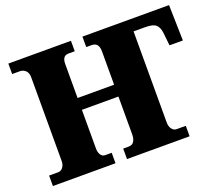

<svg xmlns="http://www.w3.org/2000/svg" viewBox="-119 -883 1202 1052"><g transform="rotate(-20 482.5 -357.0)"><path d="M21 0V-61H74Q91 -61 102 -76Q113 -91 113 -111V-600Q113 -627 99 -640Q85 -653 65 -653H21V-714H386V-653H349Q313 -653 313 -605V-407H526V-602Q526 -653 484 -653H453V-714H958L963 -506H885L877 -582Q873 -615 856 -630Q839 -645 794 -645H726V-113Q726 -91 737 -76Q748 -61 765 -61H818V0H453V-61H485Q506 -61 516 -76.5Q526 -92 526 -117V-338H313V-111Q313 -91 322 -76Q331 -61 349 -61H386V0Z"/></g></svg>

Font: Noto Serif Black
Style: Regular
Weight: 900
Designer: Monotype Design Team
Foundry: Monotype Imaging Inc.
Version: Version 2.014; ttfautohint (v1.8.4.7-5d5b)